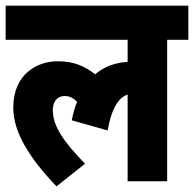

<svg xmlns="http://www.w3.org/2000/svg" viewBox="-20 -642 687 680"><path d="M0 -501H432V-423C387 -420 349 -406 317 -379C276 -410 240 -425 184 -425C115 -425 27 -383 27 -260C27 -173 86 -80 180 18L281 -62C207 -139 167 -194 167 -252C167 -280 181 -302 209 -302C226 -302 239 -295 253 -282C245 -262 239 -240 234 -216L361 -180C377 -267 404 -298 432 -307V0H572V-501H647V-622H0Z"/></svg>

Font: Noto Sans Devanagari UI Condensed ExtraBold
Style: Regular
Weight: 800
Width: 3
Designer: Jelle Bosma - Monotype Design Team
Foundry: Monotype Imaging Inc.
Version: Version 2.004